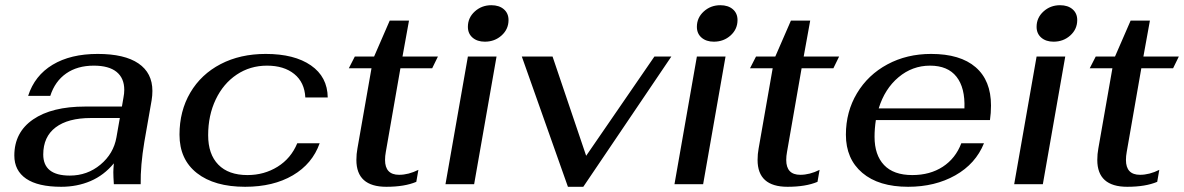

<svg xmlns="http://www.w3.org/2000/svg" viewBox="-20 -707 4545 737"><path d="M35 -110Q35 -199 107 -248.5Q179 -298 307 -298H448L454 -333Q457 -348 457 -362Q457 -407 427.5 -431Q398 -455 340 -455Q277 -455 234 -425Q191 -395 173 -339H88Q113 -417 182 -458.5Q251 -500 355 -500Q458 -500 511.5 -463.5Q565 -427 565 -358Q565 -340 562 -322L534 -162Q519 -72 520 0H417Q415 -30 415 -46Q415 -56 417 -80Q379 -34 327.5 -12Q276 10 215 10Q126 10 80.5 -21Q35 -52 35 -110ZM427 -180 440 -254H329Q241 -254 193.5 -218Q146 -182 146 -114Q146 -33 248 -33Q315 -33 365.5 -75Q416 -117 427 -180Z M669 -190Q669 -281 710.5 -351.5Q752 -422 827 -461Q902 -500 1000 -500Q1110 -500 1173.5 -456Q1237 -412 1238 -333H1152Q1149 -391 1109.5 -423Q1070 -455 1005 -455Q940 -455 888.5 -420.5Q837 -386 808 -325Q779 -264 779 -188Q779 -115 818 -75Q857 -35 930 -35Q994 -35 1045.5 -67Q1097 -99 1121 -157H1207Q1179 -78 1104 -34Q1029 10 921 10Q803 10 736 -42.5Q669 -95 669 -190Z M1348 -93Q1348 -116 1352 -137L1406 -445H1319L1342 -490H1416L1476 -628H1550L1525 -490H1661L1639 -445H1517L1461 -124Q1458 -108 1458 -93Q1458 -36 1512 -36Q1548 -36 1586 -55L1578 -9Q1533 10 1463 10Q1348 10 1348 -93Z M1776 -604Q1776 -639 1802.5 -663Q1829 -687 1866 -687Q1896 -687 1914 -671.5Q1932 -656 1932 -630Q1932 -595 1905.5 -571Q1879 -547 1841 -547Q1812 -547 1794 -562.5Q1776 -578 1776 -604ZM1776 -490H1886L1800 0H1690Z M1983 -490H2101L2230 -109L2492 -490H2557L2219 10H2160Z M2655 -604Q2655 -639 2681.5 -663Q2708 -687 2745 -687Q2775 -687 2793 -671.5Q2811 -656 2811 -630Q2811 -595 2784.5 -571Q2758 -547 2720 -547Q2691 -547 2673 -562.5Q2655 -578 2655 -604ZM2655 -490H2765L2679 0H2569Z M2888 -93Q2888 -116 2892 -137L2946 -445H2859L2882 -490H2956L3016 -628H3090L3065 -490H3201L3179 -445H3057L3001 -124Q2998 -108 2998 -93Q2998 -36 3052 -36Q3088 -36 3126 -55L3118 -9Q3073 10 3003 10Q2888 10 2888 -93Z M3337 -182Q3337 -112 3373.5 -73.5Q3410 -35 3482 -35Q3550 -35 3599 -67Q3648 -99 3670 -157H3757Q3725 -78 3647 -34Q3569 10 3466 10Q3353 10 3290 -43.5Q3227 -97 3227 -190Q3227 -278 3269.5 -349Q3312 -420 3386.5 -460Q3461 -500 3554 -500Q3666 -500 3725 -449Q3784 -398 3784 -302Q3784 -273 3780 -246H3342Q3337 -213 3337 -182ZM3353 -291H3682Q3685 -370 3651.5 -412.5Q3618 -455 3550 -455Q3482 -455 3429 -410.5Q3376 -366 3353 -291Z M3959 -604Q3959 -639 3985.5 -663Q4012 -687 4049 -687Q4079 -687 4097 -671.5Q4115 -656 4115 -630Q4115 -595 4088.5 -571Q4062 -547 4024 -547Q3995 -547 3977 -562.5Q3959 -578 3959 -604ZM3959 -490H4069L3983 0H3873Z M4192 -93Q4192 -116 4196 -137L4250 -445H4163L4186 -490H4260L4320 -628H4394L4369 -490H4505L4483 -445H4361L4305 -124Q4302 -108 4302 -93Q4302 -36 4356 -36Q4392 -36 4430 -55L4422 -9Q4377 10 4307 10Q4192 10 4192 -93Z"/></svg>

Font: Fahkwang Medium
Style: Italic
Weight: 500
Italic angle: -10°
Version: Version 1.000; ttfautohint (v1.6)